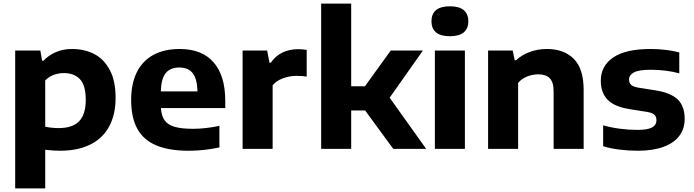

<svg xmlns="http://www.w3.org/2000/svg" viewBox="-20 -828 3858 1068"><path d="M64.5 -547H204.5L214 -490H221.5Q250 -520.5 290.5 -538Q331 -555.5 381 -555.5Q450 -555.5 504.5 -527.2Q559 -499 591 -438.2Q623 -377.5 623 -284.5Q623 -190 586.8 -123.8Q550.5 -57.5 481.2 -23.5Q412 10.5 314 10.5Q275.5 10.5 231.5 5V220H64.5ZM457 -272.5Q457 -353 425 -387.2Q393 -421.5 335 -421.5Q305.5 -421.5 278.2 -411.2Q251 -401 231.5 -380.5V-123Q269 -115.5 306.5 -115.5Q383 -115.5 420 -153.5Q457 -191.5 457 -272.5Z M1233 -227H875Q878 -183.5 895.5 -158.8Q913 -134 950.8 -122.8Q988.5 -111.5 1054.5 -111.5Q1122 -111.5 1200.5 -128V-8Q1115 10.5 1029.5 10.5Q919.5 10.5 848.8 -19.5Q778 -49.5 743.8 -111.8Q709.5 -174 709.5 -272.5Q709.5 -362.5 741 -426Q772.5 -489.5 833 -522.5Q893.5 -555.5 979.5 -555.5Q1103.5 -555.5 1168.2 -481.2Q1233 -407 1233 -267.5ZM874.5 -319.5H1078.5Q1076.5 -390 1051.8 -421.2Q1027 -452.5 977.5 -452.5Q927 -452.5 901.8 -421.2Q876.5 -390 874.5 -319.5Z M1329.5 -547H1466L1479 -479.5H1487Q1511 -516.5 1550.8 -535.5Q1590.5 -554.5 1639 -554.5Q1660 -554.5 1686 -550.5V-402Q1665.5 -406 1629 -406Q1591 -406 1554.2 -392.5Q1517.5 -379 1496.5 -353.5V0H1329.5Z M2167.5 0 2011 -213.5H1933.5V0H1766.5V-808H1933.5V-348H2010L2153.5 -547H2332.5L2147.5 -284.5L2350.5 0Z M2399 0V-547H2566V0ZM2380 -709.5Q2380 -750.5 2405.5 -771.8Q2431 -793 2482.5 -793Q2534 -793 2559.5 -771.8Q2585 -750.5 2585 -709.5Q2585 -669 2559.5 -647.8Q2534 -626.5 2482.5 -626.5Q2431 -626.5 2405.5 -647.8Q2380 -669 2380 -709.5Z M2695 -547H2832L2843 -493H2850.5Q2883 -523 2927.5 -539.2Q2972 -555.5 3022.5 -555.5Q3117 -555.5 3171.8 -500.5Q3226.5 -445.5 3226.5 -329V0H3059.5V-319.5Q3059.5 -371 3038 -392.8Q3016.5 -414.5 2974 -414.5Q2942.5 -414.5 2912.2 -402.5Q2882 -390.5 2862 -367V0H2695Z M3335 -14.5V-131Q3378.5 -118.5 3427.5 -112Q3476.5 -105.5 3525.5 -105.5Q3582.5 -105.5 3607 -119Q3631.5 -132.5 3631.5 -159Q3631.5 -179 3620 -189.8Q3608.5 -200.5 3579.5 -205.5L3481.5 -221Q3397 -234.5 3359.5 -273.5Q3322 -312.5 3322 -379Q3322 -461.5 3391.2 -508.5Q3460.5 -555.5 3598.5 -555.5Q3641 -555.5 3683.2 -550.5Q3725.5 -545.5 3758.5 -536.5V-420Q3724.5 -429.5 3683.2 -434.8Q3642 -440 3601 -440Q3533 -440 3506 -425Q3479 -410 3479 -385Q3479 -367 3490.5 -356.2Q3502 -345.5 3530.5 -340.5L3628.5 -325Q3710 -312 3749.2 -275.2Q3788.5 -238.5 3788.5 -166Q3788.5 -111 3758.2 -71.5Q3728 -32 3669.5 -10.8Q3611 10.5 3528 10.5Q3475.5 10.5 3426 4.2Q3376.5 -2 3335 -14.5Z"/></svg>

Font: Encode Sans Semi Expanded
Style: Bold
Weight: 700
Width: 6
Designer: Multiple Designers
Foundry: Impallari Type
Version: Version 2.000